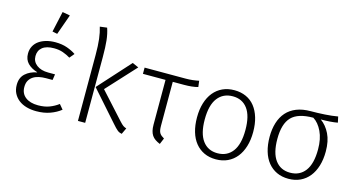

<svg xmlns="http://www.w3.org/2000/svg" viewBox="-82 -1110 2705 1461"><g transform="rotate(15 1270.0 -379.5)"><path d="M398 -448Q370 -465 339 -476Q308 -487 268 -487Q208 -487 177 -462Q146 -437 146 -393Q146 -350 180.5 -323.5Q215 -297 272 -297H326L319 -251H267Q238 -251 212 -245.5Q186 -240 166.5 -227Q147 -214 136 -194Q125 -174 125 -144Q125 -93 161.5 -64.5Q198 -36 261 -36Q312 -36 350 -50.5Q388 -65 420 -89L451 -52Q416 -24 368 -6.5Q320 11 259 11Q218 11 182.5 1Q147 -9 121 -29Q95 -49 80 -78Q65 -107 65 -145Q65 -202 100.5 -234Q136 -266 190 -276V-278Q143 -292 114.5 -321Q86 -350 86 -397Q86 -430 100 -456Q114 -482 138.5 -499Q163 -516 195.5 -525Q228 -534 266 -534Q319 -534 359.5 -519.5Q400 -505 429 -485ZM223 -607 259 -770 319 -759 262 -599Z M924 -512 715 -285 900 -81Q920 -59 931 -51.5Q942 -44 956 -40L933 9Q924 7 916 4Q908 1 899.5 -5.5Q891 -12 880.5 -23Q870 -34 855 -51L649 -284L875 -534ZM617 -743Q632 -699 637.5 -648Q643 -597 643 -518V0H586V-520Q586 -593 580 -643.5Q574 -694 561 -736Z M1206 -474V-128Q1206 -108 1208.5 -94Q1211 -80 1217 -70.5Q1223 -61 1232 -54Q1241 -47 1253 -40L1233 8Q1211 -1 1195 -12Q1179 -23 1169 -38Q1159 -53 1154 -73.5Q1149 -94 1149 -122V-474H971V-523H1293Q1323 -523 1349 -526Q1375 -529 1398 -534L1404 -486Q1360 -474 1295 -474Z M1454 -261Q1454 -324 1469.5 -374.5Q1485 -425 1514 -460.5Q1543 -496 1584 -515Q1625 -534 1677 -534Q1728 -534 1769 -515.5Q1810 -497 1838 -461.5Q1866 -426 1881 -376Q1896 -326 1896 -263Q1896 -200 1880.5 -149.5Q1865 -99 1836.5 -63.5Q1808 -28 1767 -8.5Q1726 11 1674 11Q1622 11 1581.5 -8Q1541 -27 1512.5 -62Q1484 -97 1469 -147.5Q1454 -198 1454 -261ZM1677 -486Q1601 -486 1558 -430Q1515 -374 1515 -261Q1515 -150 1557 -93.5Q1599 -37 1674 -37Q1750 -37 1792.5 -93.5Q1835 -150 1835 -263Q1835 -374 1793.5 -430Q1752 -486 1677 -486Z M2026 -261Q2026 -322 2041.5 -372Q2057 -422 2088 -457Q2119 -492 2166.5 -511Q2214 -530 2279 -530Q2332 -530 2388.5 -533.5Q2445 -537 2490 -545L2500 -499Q2475 -494 2440.5 -491.5Q2406 -489 2368 -489Q2413 -457 2440.5 -401Q2468 -345 2468 -263Q2468 -200 2452.5 -149.5Q2437 -99 2408.5 -63.5Q2380 -28 2339 -8.5Q2298 11 2246 11Q2194 11 2153.5 -8Q2113 -27 2084.5 -62Q2056 -97 2041 -147.5Q2026 -198 2026 -261ZM2310 -487Q2190 -487 2138.5 -433.5Q2087 -380 2087 -261Q2087 -150 2129 -93.5Q2171 -37 2246 -37Q2322 -37 2364.5 -93.5Q2407 -150 2407 -263Q2407 -346 2379.5 -403.5Q2352 -461 2310 -487Z"/></g></svg>

Font: Jldddboxgfspflltxgxzjzlszac
Style: Regular
Weight: 300
Designer: Carrois Corporate & Edenspiekermann
Foundry: Carrois Corporate GbR & Edenspiekermann AG
Version: Version 2.001